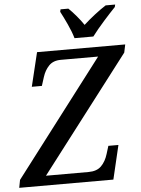

<svg xmlns="http://www.w3.org/2000/svg" viewBox="-71 -978 753 1026"><g transform="rotate(-5 305.5 -465.5)"><path d="M-10 0 -2 -42 471 -662H271Q230 -662 207 -638Q184 -614 173 -579L158 -532H104L148 -714H621L612 -671L138 -52H367Q411 -52 435 -76Q459 -100 471 -140L484 -182H538L495 0ZM354 -771Q344 -806 324.5 -848Q305 -890 290 -918L293 -931H335Q354 -913 376 -887Q398 -861 414 -837Q440 -861 474 -887.5Q508 -914 535 -931H586L583 -918Q556 -890 519 -848.5Q482 -807 455 -771Z"/></g></svg>

Font: Noto Serif SemiCondensed Medium
Style: Italic
Weight: 500
Width: 4
Italic angle: -12°
Designer: Monotype Design Team
Foundry: Monotype Imaging Inc.
Version: Version 2.013